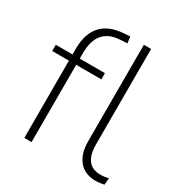

<svg xmlns="http://www.w3.org/2000/svg" viewBox="-167 -832 915 964"><g transform="rotate(30 290.5 -349.5)"><path d="M105 0V-448H8V-484H105V-515Q105 -695 280 -705L311 -707L316 -670L270 -667Q147 -658 147 -515V-484H293V-448H147V0ZM523 8Q460 8 425.5 -32.5Q391 -73 391 -146V-705H433V-153Q433 -31 527 -31Q552 -31 574 -37L571 2Q544 8 523 8Z"/></g></svg>

Font: Nunito Sans ExtraLight
Style: Regular
Weight: 200
Designer: Vernon Adams
Foundry: Vernon Adams
Version: Version 3.006; ttfautohint (v1.8.3)